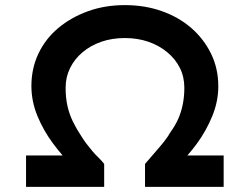

<svg xmlns="http://www.w3.org/2000/svg" viewBox="-20 -732 896 752"><path d="M82 0V-123H296L265 -81Q224 -121 187 -171Q150 -221 126.5 -278Q103 -335 103 -395Q103 -464 130.5 -522Q158 -580 208 -622Q258 -664 324.5 -688Q391 -712 469 -712Q547 -712 613.5 -688.5Q680 -665 729 -622.5Q778 -580 806.5 -522Q835 -464 835 -394Q835 -335 811.5 -277.5Q788 -220 751.5 -170Q715 -120 674 -82L647 -123H856V0H548V-90Q570 -116 589 -137.5Q608 -159 623 -178Q638 -197 648 -215Q667 -241 678.5 -267.5Q690 -294 696 -324Q702 -354 702 -388Q702 -431 684.5 -466Q667 -501 635 -527.5Q603 -554 561 -568.5Q519 -583 469 -583Q419 -583 377 -568.5Q335 -554 303.5 -527.5Q272 -501 254.5 -465.5Q237 -430 237 -388Q237 -350 244 -318Q251 -286 265 -257Q279 -228 297 -201Q308 -183 319.5 -168Q331 -153 342 -140Q353 -127 365.5 -115Q378 -103 388 -90V0Z"/></svg>

Font: Lexend Mega Medium
Style: Regular
Weight: 500
Version: Version 1.007